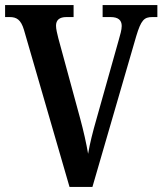

<svg xmlns="http://www.w3.org/2000/svg" viewBox="-20 -734 638 754"><path d="M74 -617 253 0H343L515 -592C534 -655 546 -667 578 -667H598V-714H383V-667H414C444 -667 458 -655 458 -632C458 -617 452 -597 446 -576L359 -267C344 -215 333 -171 326 -130C319 -171 308 -220 295 -268L209 -584C205 -601 200 -619 200 -633C200 -655 213 -667 241 -667H269V-714H0V-667H18C45 -667 62 -657 74 -617Z"/></svg>

Font: Noto Serif Myanmar Condensed SemiBold
Style: Regular
Weight: 600
Width: 3
Designer: Ben Mitchell and the Monotype Design Team
Foundry: Monotype Imaging Inc.
Version: Version 2.106